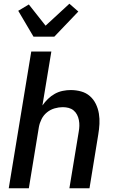

<svg xmlns="http://www.w3.org/2000/svg" viewBox="-20 -1012 640 1032"><path d="M27 0 148 -735H256L208 -445Q221 -464 238 -480.5Q255 -497 275 -508Q295 -519 317 -523.5Q339 -528 360 -528Q389 -528 416 -520.5Q443 -513 463 -495.5Q483 -478 495 -453.5Q507 -429 511.5 -401.5Q516 -374 514.5 -345.5Q513 -317 508 -288L461 0H353L403 -303Q406 -319 406.5 -335Q407 -351 404 -366.5Q401 -382 394 -395.5Q387 -409 375.5 -418.5Q364 -428 349 -432Q334 -436 317 -436Q296 -436 273.5 -429.5Q251 -423 232.5 -408Q214 -393 203.5 -372Q193 -351 189 -329L135 0ZM160 -815 78 -954 135 -988 225 -874 353 -992 401 -950 272 -815Z"/></svg>

Font: Iosevka Aile Semibold
Style: Italic
Weight: 600
Italic angle: -9°
Designer: Belleve Invis
Foundry: Belleve Invis
Version: Version 31.1.0; ttfautohint (v1.8.4)